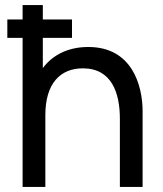

<svg xmlns="http://www.w3.org/2000/svg" viewBox="-20 -740 644 760"><path d="M329.5 -554C251.5 -554 189.5 -524 149.5 -470.5V-590H265V-663H149.5V-720H69.5V-663H9V-590H69.5V0H159.5V-284.5C159.5 -409.5 218.5 -469.5 308 -469.5C422 -469.5 454.5 -372 454.5 -270.5V0H544.5V-298.5C544.5 -401 503.5 -554 329.5 -554Z"/></svg>

Font: Hauora Medium
Style: Regular
Weight: 500
Designer: Wayne Shih
Foundry: WCYS
Version: Version 1.001;hotconv 1.0.109;makeotfexe 2.5.65596